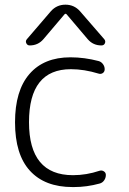

<svg xmlns="http://www.w3.org/2000/svg" viewBox="-20 -796 542 805"><path d="M417 -631.8Q423.8 -624 419.9 -614.7Q416 -605.5 405.3 -605.5Q370.1 -605.5 347.7 -631.8L259.8 -735.4Q254.9 -741.2 250 -735.4L162.1 -631.8Q139.6 -605.5 104.5 -605.5Q94.7 -605.5 90.3 -614.7Q85.9 -624 92.8 -631.8L193.4 -749Q217.8 -776.4 254.4 -776.4Q291 -776.4 315.4 -749ZM286.1 -61.5Q341.8 -61.5 397.5 -80.1Q407.2 -83 415.5 -77.6Q423.8 -72.3 423.8 -62.5Q423.8 -49.8 416.5 -39.6Q409.2 -29.3 397.5 -26.4Q343.8 -11.7 290 -11.7Q287.1 -11.7 284.2 -11.7Q168 -11.7 105.5 -80.1Q43 -148.4 43 -283.2Q43 -416 103.5 -485.8Q164.1 -555.7 275.4 -555.7Q334 -555.7 393.6 -540Q404.3 -537.1 411.6 -527.3Q418.9 -517.6 418.9 -505.9Q418.9 -495.1 411.1 -489.7Q403.3 -484.4 393.6 -487.3Q333 -505.9 277.3 -505.9Q101.6 -505.9 101.6 -283.7Q101.6 -61.5 286.1 -61.5Z"/></svg>

Font: irohamaru Light
Style: Regular
Weight: 200
Designer: [Source Han Sans]
Ryoko NISHIZUKA  (kana & ideographs); Paul D. Hunt (Latin, Greek & Cyrillic); Wenlong ZHANG  (bopomofo
Version: Version 1.01